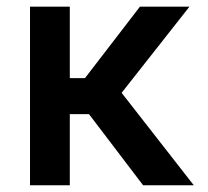

<svg xmlns="http://www.w3.org/2000/svg" viewBox="-20 -548 615 568"><path d="M403.3 0 243.2 -210.4H186.5V0H68.8V-528.3H186.5V-316.9H231.4L394 -528.3H540.5L339.8 -273.4L553.2 0Z"/></svg>

Font: Vazirmatn RD UI Medium
Style: Regular
Weight: 500
Designer: Saber Rastikerdar
Foundry: Saber Rastikerdar
Version: Version 33.003